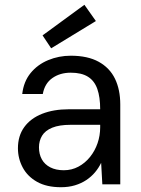

<svg xmlns="http://www.w3.org/2000/svg" viewBox="-20 -771 591 803"><path d="M235 12Q175 12 135 -10.5Q95 -33 75 -70.5Q55 -108 55 -151Q55 -203 81.5 -239.5Q108 -276 156 -295Q204 -314 268 -314H399Q399 -365 387 -399Q375 -433 348 -450Q321 -467 276 -467Q231 -467 199 -444.5Q167 -422 159 -378H73Q79 -430 108 -465.5Q137 -501 181.5 -519.5Q226 -538 276 -538Q347 -538 393 -512.5Q439 -487 461 -441.5Q483 -396 483 -334V0H408L403 -90Q393 -69 377.5 -50.5Q362 -32 341 -18Q320 -4 293.5 4Q267 12 235 12ZM247 -59Q280 -59 308 -74Q336 -89 356.5 -114.5Q377 -140 388 -172Q399 -204 399 -239V-249H275Q228 -249 198.5 -237Q169 -225 156 -203.5Q143 -182 143 -155Q143 -126 155 -104.5Q167 -83 190.5 -71Q214 -59 247 -59ZM194 -569 158 -623 333 -751 381 -683Z"/></svg>

Font: DM Sans 9pt
Style: Regular
Weight: 400
Designer: Colophon Foundry, Jonny Pinhorn
Foundry: Colophon Foundry
Version: Version 4.004;gftools[0.9.30]